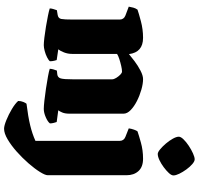

<svg xmlns="http://www.w3.org/2000/svg" viewBox="-37 -764 1000 967"><g transform="rotate(90 463.5 -280.0)"><path d="M207 0Q195 0 169 -3Q143 -6 113.5 -11Q84 -16 59 -21Q34 -26 22 -30Q22 -38 25 -48Q28 -58 31 -66L55 -70Q72 -73 75 -88Q78 -103 78 -147V-382Q78 -403 58 -411L13 -428Q15 -440 18 -451Q21 -462 28 -472Q45 -478 86 -489Q127 -500 170 -500Q243 -500 252 -429Q265 -440 287.5 -457Q310 -474 335 -487Q360 -500 378 -500Q401 -500 431 -491.5Q461 -483 488.5 -469Q516 -455 534 -437.5Q552 -420 552 -402V-129Q552 -107 546 -93Q540 -79 535 -73L594 -65Q596 -60 598.5 -50Q601 -40 601 -31Q593 -20 570 -10Q547 0 528 0Q515 0 487 -3Q459 -6 426 -11Q393 -16 365.5 -21Q338 -26 326 -30Q326 -38 329 -48.5Q332 -59 335 -66L354 -68Q370 -70 374.5 -85.5Q379 -101 379 -147V-344Q379 -353 372 -364.5Q365 -376 356 -385Q347 -394 340 -394Q329 -394 311.5 -390Q294 -386 277 -380.5Q260 -375 251 -369V-143Q251 -121 243.5 -102Q236 -83 228 -73L282 -65Q283 -63 285.5 -52.5Q288 -42 288 -31Q283 -24 268 -16.5Q253 -9 236 -4.5Q219 0 207 0ZM628 200Q613 200 584.5 188.5Q556 177 528.5 160.5Q501 144 488 129Q488 115 493 103Q498 91 502 87Q567 79 610.5 68.5Q654 58 689 42V-382Q689 -403 669 -411L626 -428Q628 -442 632.5 -454.5Q637 -467 641 -472Q658 -478 697 -489Q736 -500 779 -500Q820 -500 841 -477Q862 -454 862 -417V-20Q862 -7 845.5 19.5Q829 46 802 77Q775 108 743.5 136Q712 164 681.5 182Q651 200 628 200ZM755 -574Q746 -574 731.5 -586Q717 -598 702.5 -615Q688 -632 678 -650Q668 -668 668 -680Q668 -690 681 -703.5Q694 -717 713.5 -730Q733 -743 752 -751.5Q771 -760 782 -760Q792 -760 806 -748Q820 -736 833 -718Q846 -700 854.5 -682.5Q863 -665 863 -653Q863 -643 851 -630Q839 -617 821.5 -604Q804 -591 786 -582.5Q768 -574 755 -574Z"/></g></svg>

Font: Texturina Black
Style: Regular
Weight: 900
Designer: Guillermo Torres Carreño
Foundry: Omnibus-Type
Version: Version 1.002; ttfautohint (v1.8.3)